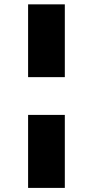

<svg xmlns="http://www.w3.org/2000/svg" viewBox="-20 -748 437 904"><path d="M112.3 -207H285.2V136.7H112.3ZM285.2 -727.5V-384.8H112.3V-727.5Z"/></svg>

Font: Inter Black
Style: Regular
Weight: 900
Designer: Rasmus Andersson
Foundry: rsms
Version: Version 4.000;git-a52131595